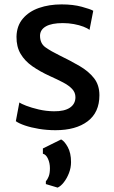

<svg xmlns="http://www.w3.org/2000/svg" viewBox="-20 -584 520 873"><path d="M52 -33 68 -118Q75.5 -112.5 99.2 -103.2Q123 -94 156.2 -86.2Q189.5 -78.5 225 -78Q273 -77.5 298 -94.5Q323 -111.5 323 -142Q323 -163.5 308 -179.5Q293 -195.5 266.8 -209.2Q240.5 -223 207 -238Q162 -258.5 127.5 -282.5Q93 -306.5 73.8 -339Q54.5 -371.5 55 -417Q56 -466.5 83.8 -499.2Q111.5 -532 157.5 -548Q203.5 -564 260 -564Q312.5 -564 352 -553.2Q391.5 -542.5 404 -535L387 -448Q378 -455.5 359.2 -462.8Q340.5 -470 316 -474.5Q291.5 -479 266 -479Q215 -479 189 -464.2Q163 -449.5 162 -423Q161.5 -386.5 187.2 -368.5Q213 -350.5 249 -333Q300.5 -308 342 -283.8Q383.5 -259.5 407.8 -228.2Q432 -197 432 -151Q432 -73 378.5 -32.5Q325 8 232 8Q193.5 8 157.2 2Q121 -4 93.2 -13.5Q65.5 -23 52 -33ZM242 269 188.5 253V240.5Q196 232 201.5 218Q207 204 207 181Q207 157.5 198.2 138Q189.5 118.5 175 115V91L258 50Q273 57.5 288 84.5Q303 111.5 303 153Q303 179 293.5 203.2Q284 227.5 270 245.2Q256 263 242 269Z"/></svg>

Font: Tracken
Style: Regular
Weight: 400
Designer: Eben Sorkin
Foundry: Eben Sorkin
Version: Version 2.001